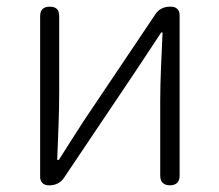

<svg xmlns="http://www.w3.org/2000/svg" viewBox="-20 -554 656 574"><path d="M100 -267V-25C100 -10 110 0 125 0H129C146 0 162 -8 171 -22L386 -342C408 -375 440 -424 462 -457H466C463 -387 459 -315 459 -256V-29C459 -10 469 0 488 0C507 0 517 -10 517 -29V-267V-509C517 -524 507 -534 492 -534H487C470 -534 454 -526 445 -512L230 -192C209 -159 177 -110 156 -76H151C154 -147 157 -219 157 -277V-506C157 -525 148 -534 129 -534C110 -534 100 -525 100 -506Z"/></svg>

Font: GenSenRounded2 TW L
Style: Regular
Weight: 300
Version: Version 2.100;PS 2.1;hotconv 16.6.51;makeotf.lib2.5.65220 DE